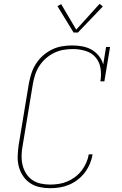

<svg xmlns="http://www.w3.org/2000/svg" viewBox="-20 -982 640 1010"><path d="M244 8Q215 8 187.5 2Q160 -4 138 -19Q116 -34 101 -56.5Q86 -79 79 -105.5Q72 -132 73 -161Q74 -190 78 -218L132 -544Q137 -570 145.5 -596.5Q154 -623 169.5 -647Q185 -671 206.5 -690Q228 -709 253.5 -721.5Q279 -734 306.5 -738.5Q334 -743 360 -743Q387 -743 413.5 -738Q440 -733 462 -720.5Q484 -708 500 -688Q516 -668 523 -643L538 -735H559L529 -554H508Q514 -588 509 -621.5Q504 -655 483.5 -679.5Q463 -704 430.5 -714Q398 -724 364 -724Q340 -724 315 -720Q290 -716 266 -704.5Q242 -693 222 -675.5Q202 -658 187.5 -636Q173 -614 165 -589.5Q157 -565 153 -541L99 -215Q94 -190 93.5 -164Q93 -138 98.5 -114.5Q104 -91 117 -70Q130 -49 149.5 -35.5Q169 -22 193.5 -16.5Q218 -11 244 -11Q266 -11 289 -14.5Q312 -18 333.5 -27Q355 -36 375 -51Q395 -66 409.5 -85Q424 -104 433.5 -125.5Q443 -147 447 -170H467Q463 -145 453 -121Q443 -97 427 -75.5Q411 -54 389 -37Q367 -20 343 -10Q319 0 294 4Q269 8 244 8ZM367 -811 282 -950 302 -960 381 -826 504 -962 521 -948 390 -811Z"/></svg>

Font: Iosevka Etoile Thin Oblique
Style: Regular
Weight: 100
Italic angle: -9°
Designer: Belleve Invis
Foundry: Belleve Invis
Version: Version 15.5.2; ttfautohint (v1.8.4)